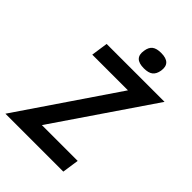

<svg xmlns="http://www.w3.org/2000/svg" viewBox="-268 -1070 1191 1191"><g transform="rotate(45 327.0 -475.0)"><path d="M416 -806Q327 -806 340 -884Q345 -919 365 -934.5Q385 -950 425 -950Q514 -950 502 -872Q496 -837 476 -821.5Q456 -806 416 -806ZM8 0 443 -640H130L146 -750H654L218 -110H532L516 0Z"/></g></svg>

Font: Hermit
Style: Bold Italic
Weight: 700
Italic angle: -10°
Designer: Pablo Caro
Version: Version 2.000;PS 002.000;hotconv 1.0.88;makeotf.lib2.5.64775